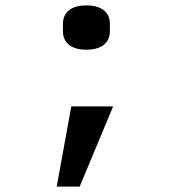

<svg xmlns="http://www.w3.org/2000/svg" viewBox="-20 -546 640 711"><path d="M190 145H275L399 -152H244ZM300 -362C363 -362 387 -393 387 -431V-457C387 -495 363 -526 300 -526C237 -526 213 -495 213 -457V-431C213 -393 237 -362 300 -362Z"/></svg>

Font: IBM Plex Mono Medm
Style: Regular
Weight: 500
Monospace: yes
Designer: Mike Abbink, Paul van der Laan, Pieter van Rosmalen
Foundry: Bold Monday
Version: Version 2.004